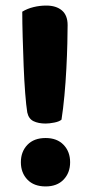

<svg xmlns="http://www.w3.org/2000/svg" viewBox="-20 -653 329 690"><path d="M223 -563Q223 -539 222 -497Q221 -455 218.5 -406.5Q216 -358 211.5 -309.5Q207 -261 201 -223Q193 -216 175 -212.5Q157 -209 144 -209Q118 -209 100.5 -217.5Q83 -226 78 -249Q74 -273 70.5 -318.5Q67 -364 65 -416Q63 -468 61.5 -520Q60 -572 60 -611Q78 -622 100.5 -627.5Q123 -633 146 -633Q182 -633 202.5 -615.5Q223 -598 223 -563ZM55 -70Q55 -108 78.5 -132.5Q102 -157 144 -157Q185 -157 208.5 -132.5Q232 -108 232 -70Q232 -32 208.5 -7.5Q185 17 144 17Q102 17 78.5 -7.5Q55 -32 55 -70Z"/></svg>

Font: Baloo 2
Style: Bold
Weight: 700
Designer: Sarang Kulkarni and Ek Type
Foundry: Ek Type
Version: Version 1.640;hotconv 1.0.111;makeotfexe 2.5.65597; ttfautoh